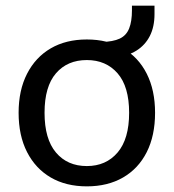

<svg xmlns="http://www.w3.org/2000/svg" viewBox="-20 -652 616 681"><path d="M288 9Q214 9 160 -22.5Q106 -54 76 -112.5Q46 -171 46 -252Q46 -332 76 -390.5Q106 -449 160 -480.5Q214 -512 288 -512Q362 -512 416.5 -480.5Q471 -449 500.5 -390.5Q530 -332 530 -252Q530 -171 500.5 -112.5Q471 -54 416.5 -22.5Q362 9 288 9ZM288 -63Q356 -63 397 -111Q438 -159 438 -252Q438 -345 397 -392Q356 -439 288 -439Q219 -439 178.5 -392Q138 -345 138 -252Q138 -159 178.5 -111Q219 -63 288 -63ZM389 -450 340 -481V-503Q381 -504 404.5 -515Q428 -526 438 -551Q448 -576 448 -615V-632H528V-602Q528 -557 511.5 -524.5Q495 -492 464 -472.5Q433 -453 389 -450Z"/></svg>

Font: Mulish Medium
Style: Regular
Weight: 500
Designer: Vernon Adams
Foundry: Vernon Adams
Version: Version 3.603; ttfautohint (v1.8.3)